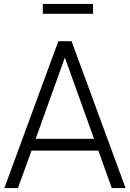

<svg xmlns="http://www.w3.org/2000/svg" viewBox="-20 -954 658 974"><path d="M276 -745H343L617 0H547L479 -190H140L71 0H2ZM457 -250 309 -662 161 -250ZM197 -934H452V-884H197Z"/></svg>

Font: BLUETTI 2.0 Extralight
Style: Roman
Weight: 200
Designer: Stijn de Vries
Foundry: tokotype
Version: Version 2.005;October 31, 2023;FontCreator 14.0.0.2814 64-bi